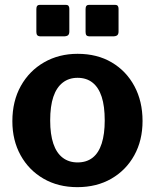

<svg xmlns="http://www.w3.org/2000/svg" viewBox="-20 -762 639 792"><path d="M299 10Q220 10 159.5 -25Q99 -60 65 -121.5Q31 -183 31 -262Q31 -345 66 -407.5Q101 -470 162 -505Q223 -540 300 -540Q381 -540 441 -504.5Q501 -469 534.5 -406.5Q568 -344 568 -263Q568 -183 534 -121.5Q500 -60 439.5 -25Q379 10 299 10ZM300 -92Q337 -92 362 -111.5Q387 -131 399.5 -170Q412 -209 412 -265Q412 -324 399.5 -362.5Q387 -401 362 -421Q337 -441 300 -441Q264 -441 238.5 -421Q213 -401 200 -362.5Q187 -324 187 -265Q187 -208 200 -169.5Q213 -131 238.5 -111.5Q264 -92 300 -92ZM266 -726V-632Q266 -621 260.5 -616.5Q255 -612 242 -612H149Q138 -612 134 -616.5Q130 -621 130 -630V-725Q130 -742 144 -742H252Q266 -742 266 -726ZM469 -726V-632Q469 -621 463.5 -616.5Q458 -612 445 -612H352Q340 -612 336.5 -616.5Q333 -621 333 -630V-725Q333 -742 347 -742H455Q469 -742 469 -726Z"/></svg>

Font: Libre Franklin
Style: Bold
Weight: 700
Designer: Pablo Impallari, Rodrigo Fuenzalida, Nhung Nguyen
Foundry: Impallari Type
Version: Version 3.000